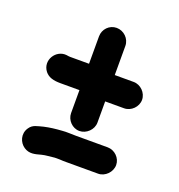

<svg xmlns="http://www.w3.org/2000/svg" viewBox="-120 -711 790 849"><g transform="rotate(20 275.0 -286.5)"><path d="M491 -40C491 -73 462 -101 429 -101H280C260 -101 234 -103 215 -101C184 -99 159 -96 132 -90C104 -82 83 -81 68 -58C47 -27 60 11 86 28C112 45 136 38 165 30C184 25 204 25 225 22H248C259 23 270 23 280 23H429C462 23 491 -7 491 -40ZM225 -549V-420H136C132 -420 124 -421 119 -422C68 -428 28 -367 63 -322C79 -302 103 -296 136 -296H225V-188C225 -155 253 -126 286 -126C319 -126 349 -155 349 -188V-288H438C471 -288 500 -317 500 -350C500 -383 471 -412 438 -412H349V-549C349 -583 320 -611 286 -611C252 -611 225 -583 225 -549Z"/></g></svg>

Font: Electronic
Style: Thk
Weight: 900
Version: Version 1.011